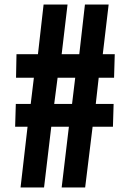

<svg xmlns="http://www.w3.org/2000/svg" viewBox="-20 -830 574 850"><path d="M71 0 102 -269H47L50 -370H116L130 -486H51L53 -590H148L173 -810H279L253 -590H331L356 -810H461L435 -590H488L485 -486H417L404 -370H483L480 -269H390L357 0H253L285 -269H207L175 0ZM220 -370H299L313 -486H235Z"/></svg>

Font: Oswald
Style: Bold
Weight: 700
Designer: Vernon Adams
Foundry: Vernon Adams
Version: Version 4.103;gftools[0.9.33.dev8+g029e19f]